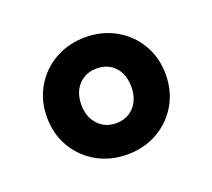

<svg xmlns="http://www.w3.org/2000/svg" viewBox="-66 -767 509 462"><g transform="rotate(-20 189.0 -536.0)"><path d="M190 -386Q147 -386 112.5 -405.5Q78 -425 58 -459Q38 -493 38 -536Q38 -579 58 -613Q78 -647 112.5 -666.5Q147 -686 190 -686Q233 -686 267.5 -666.5Q302 -647 322 -613Q342 -579 342 -536Q342 -493 322 -459Q302 -425 267.5 -405.5Q233 -386 190 -386ZM190 -466Q219 -466 236.5 -485.5Q254 -505 254 -536Q254 -568 236.5 -587Q219 -606 190 -606Q162 -606 144 -587Q126 -568 126 -536Q126 -505 144 -485.5Q162 -466 190 -466Z"/></g></svg>

Font: Source Sans 3 ExtraLight Black
Style: Regular
Weight: 900
Version: Version 3.052;hotconv 1.1.0;makeotfexe 2.6.0